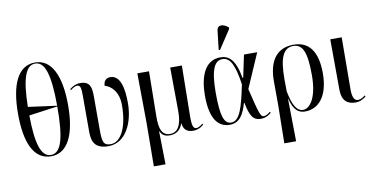

<svg xmlns="http://www.w3.org/2000/svg" viewBox="-92 -1068 3063 1571"><g transform="rotate(-10 1440.0 -283.0)"><path d="M259 10C398 10 467 -137 467 -378C467 -621 398 -769 260 -769C118 -769 51 -621 51 -379C51 -137 116 10 259 10ZM378 -389 140 -421C144 -646 178 -760 260 -760C342 -760 377 -646 378 -389ZM259 -1C175 -1 142 -121 140 -350L378 -383C378 -121 344 -1 259 -1Z M735 10C880 10 952 -150 952 -310C952 -431 930 -544 846 -544C812 -544 789 -521 789 -482C840 -469 901 -415 901 -303C901 -129 846 -3 755 -3C689 -3 687 -45 687 -147V-408C687 -486 679 -539 594 -539C560 -539 531 -524 507 -504L512 -495C535 -515 555 -522 567 -522C596 -522 599 -492 599 -427V-131C599 -45 628 10 735 10Z M1071 237H1168L1163 -39H1165C1179 -5 1204 10 1245 10C1297 10 1335 -17 1352 -70H1354C1360 -18 1388 6 1440 6C1476 6 1504 -8 1528 -29L1522 -38C1501 -20 1481 -11 1469 -11C1444 -11 1433 -35 1434 -116L1440 -536H1343L1346 -176C1347 -53 1310 -1 1249 -1C1183 -1 1161 -54 1162 -160L1167 -536H1070L1074 -126Z M1769 -606 1873 -764V-776C1835 -810 1783 -818 1777 -766L1759 -610ZM1743 10C1826 10 1861 -56 1887 -146H1891C1913 -32 1939 6 2002 6C2044 6 2070 -13 2089 -29L2083 -38C2072 -27 2047 -11 2029 -11C2003 -11 1993 -37 1942 -251L2066 -536H1956L1917 -351H1911C1883 -509 1829 -547 1760 -547C1651 -547 1583 -451 1583 -257C1583 -65 1648 10 1743 10ZM1757 -6C1698 -6 1674 -76 1674 -266C1674 -458 1709 -530 1775 -530C1839 -530 1873 -464 1897 -299C1859 -116 1830 -6 1757 -6Z M2155 237H2253L2248 -117H2250C2274 -18 2316 10 2368 10C2480 10 2565 -81 2565 -275C2565 -455 2496 -545 2369 -545C2232 -545 2159 -452 2159 -277L2160 -79ZM2354 -6C2305 -6 2270 -59 2248 -179L2247 -281C2247 -456 2282 -535 2364 -535C2446 -535 2474 -458 2474 -272C2474 -93 2415 -6 2354 -6Z M2788 9C2826 9 2855 -8 2876 -26L2871 -35C2854 -22 2834 -8 2812 -8C2777 -8 2764 -45 2765 -112L2768 -536H2673L2675 -113C2676 -25 2721 9 2788 9Z"/></g></svg>

Font: Noto Serif Display Condensed
Style: Regular
Weight: 400
Width: 3
Designer: Monotype Design Team
Foundry: Monotype Imaging Inc.
Version: Version 2.009